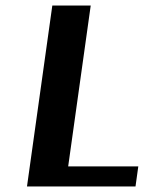

<svg xmlns="http://www.w3.org/2000/svg" viewBox="-20 -670 519 690"><path d="M467 0H77L168 -650H306L225 -72H477Z"/></svg>

Font: Arsenal
Style: Bold Italic
Weight: 700
Italic angle: -9.10001°
Designer: Andrij Shevchenko
Foundry: Stairsfor
Version: Version 2.001;PS 002.001;hotconv 1.0.88;makeotf.lib2.5.64775